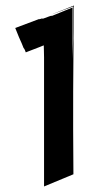

<svg xmlns="http://www.w3.org/2000/svg" viewBox="-20 -649 337 693"><path d="M247 -629C172 -599 188 -606 164 -596C184 -603 225 -619 245 -626C244 -561 244 -506 244 -464V-510L242 -436V-622L166 -591C171 -596 149 -586 131 -580C128 -579 134 -582 136 -584C122 -579 121 -579 127 -581L120 -579L123 -581C56 -556 60 -557 35 -548C60 -485 51 -512 65 -476L68 -472L70 -468L73 -460C130 -482 133 -483 137 -485H138C138 -474 139 -461 139 -442V24L245 -20C243 -268 244 -371 247 -629Z"/></svg>

Font: HIVNotRetro
Style: Regular
Weight: 400
Designer: Feorag
Foundry: Feorag
Version: Version 1.000;PS 001.000;hotconv 1.0.88;makeotf.lib2.5.64775